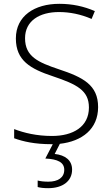

<svg xmlns="http://www.w3.org/2000/svg" viewBox="-20 -744 585 1004"><path d="M357 143C357 94 321 67 266 61L293 8C409 -5 493 -69 493 -184C493 -300 414 -340 287 -382C180 -418 111 -448 111 -544C111 -636 188 -681 288 -681C344 -681 401 -670 459 -645L476 -686C418 -711 358 -724 290 -724C161 -724 63 -661 63 -543C63 -427 139 -384 257 -345C382 -303 445 -271 445 -182C445 -81 362 -33 252 -33C172 -33 106 -49 54 -69V-21C101 -4 161 10 249 10C251 10 254 10 256 10L217 85C282 88 316 105 316 144C316 185 283 206 233 206C210 206 193 204 177 200V234C191 238 209 240 232 240C308 240 357 203 357 143Z"/></svg>

Font: Noto Sans Syriac Extralight
Style: Regular
Weight: 200
Designer: Patrick Giasson and the Monotype Design Team
Foundry: Monotype Imaging Inc.
Version: Version 3.000